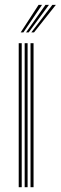

<svg xmlns="http://www.w3.org/2000/svg" viewBox="-20 -780 253 800"><path d="M107.2 0V-600H119.8V0ZM58 0V-600H70.5V0ZM82.8 0V-600H95V0ZM66.2 -645 140.8 -759.8H155.2L77.5 -645ZM110.5 -645 198.2 -759.8H212.8L121.8 -645ZM88.5 -645 169.5 -759.8H184L99.5 -645Z"/></svg>

Font: Big Shoulders Inline Text Thin Light
Style: Regular
Weight: 300
Version: Version 2.002